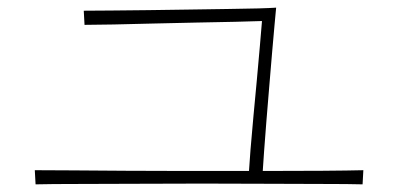

<svg xmlns="http://www.w3.org/2000/svg" viewBox="-20 -623 1040 502"><path d="M930 -178 928 -141Q892 -142 827 -142Q762 -142 679.5 -142.5Q597 -143 508.5 -143Q420 -143 336 -142.5Q252 -142 183 -142Q114 -142 73 -141L71 -178Q110 -178 172.5 -177.5Q235 -177 311.5 -176.5Q388 -176 470.5 -176Q553 -176 631 -176Q632 -194 635 -232Q638 -270 642.5 -317.5Q647 -365 651.5 -413.5Q656 -462 659.5 -503Q663 -544 665 -568Q640 -567 594.5 -566Q549 -565 493.5 -564Q438 -563 381.5 -561.5Q325 -560 277.5 -559Q230 -558 201 -558L199 -595Q228 -595 272 -595.5Q316 -596 368.5 -596.5Q421 -597 474 -598Q527 -599 574.5 -599.5Q622 -600 655.5 -601Q689 -602 702 -603Q701 -591 698 -560Q695 -529 691.5 -486.5Q688 -444 684 -397Q680 -350 676.5 -306Q673 -262 670.5 -227.5Q668 -193 667 -176Q753 -176 823 -176.5Q893 -177 930 -178Z"/></svg>

Font: Zen Kaku Gothic Antique Light
Style: Regular
Weight: 300
Designer: Yoshimichi Ohira
Foundry: Positype
Version: Version 1.001